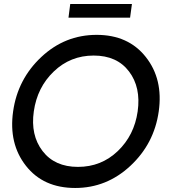

<svg xmlns="http://www.w3.org/2000/svg" viewBox="-20 -935 863 965"><path d="M333 -915H643.1L633.8 -846.2H324.2ZM357.9 9.8Q197.8 9.8 110.4 -101.6Q22.9 -212.9 45.9 -375Q68.8 -537.1 187.5 -648.4Q306.2 -759.8 465.8 -759.8Q625 -759.8 712.9 -648.4Q800.8 -537.1 777.8 -375Q754.9 -212.9 635.5 -101.6Q516.1 9.8 357.9 9.8ZM671.9 -375Q689 -496.1 628.4 -575.9Q567.9 -655.8 450.9 -655.8Q334 -655.8 250.5 -575.9Q167 -496.1 149.9 -375Q132.8 -255.9 193.8 -176Q254.9 -96.2 371.8 -96.2Q488.8 -96.2 571.8 -175.5Q654.8 -254.9 671.9 -375Z"/></svg>

Font: Oakes Grotesk
Style: Medium Italic
Weight: 500
Designer: Samuel Oakes
Foundry: Samuel Oakes
Version: Version 1.0 | wf-rip DC20170320